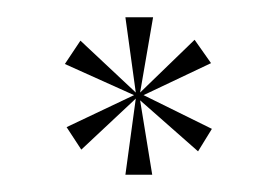

<svg xmlns="http://www.w3.org/2000/svg" viewBox="-20 -719 320 222"><path d="M55 -645 135 -609 57 -572 74 -546 137 -605 125 -517H156L142 -603L209 -544L225 -570L146 -609L224 -646L205 -673L142 -612L157 -699H125L137 -612L73 -672Z"/></svg>

Font: Emberly
Style: Regular
Weight: 400
Designer: Rajesh Rajput
Foundry: Rajesh Rajput
Version: Version 1.000